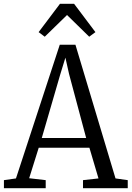

<svg xmlns="http://www.w3.org/2000/svg" viewBox="-24 -984 688 1004"><path d="M59.5 -51 288.5 -750H370.5L580 -51L644 -42V0H410V-42L491 -51L443.5 -211.5H178.5L128.5 -52L215 -42V0H-3.5V-42ZM426.5 -262.5 337 -597.5 318 -682.5 291 -594.5 194.5 -262.5ZM210 -792 178 -816 289.5 -964H363.5L475 -816L442.5 -792L326.5 -905.5Z"/></svg>

Font: Merriweather 24pt SemiCondensed Light
Style: Regular
Weight: 300
Width: 4
Designer: Eben Sorkin
Foundry: Eben Sorkin
Version: Version 2.100